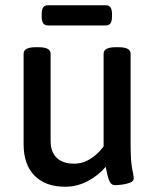

<svg xmlns="http://www.w3.org/2000/svg" viewBox="-20 -705 597 732"><path d="M162 -608Q139 -608 139 -641V-652Q139 -685 162 -685H384Q407 -685 407 -652V-641Q407 -608 384 -608ZM229 7Q153 7 111.5 -35.5Q70 -78 70 -155V-500Q70 -525 116 -525H127Q173 -525 173 -500V-167Q173 -126 196 -103.5Q219 -81 263 -81Q296 -81 325.5 -100Q355 -119 375 -147V-500Q375 -525 421 -525H432Q478 -525 478 -500V-156Q478 -90 484 -61Q490 -32 490 -25Q490 -14 475.5 -8.5Q461 -3 444 -1Q427 1 419 1Q406 1 399.5 -10.5Q393 -22 389.5 -38.5Q386 -55 383 -69Q354 -35 313.5 -14Q273 7 229 7Z"/></svg>

Font: Asap Medium
Style: Regular
Weight: 500
Designer: Pablo Cosgaya
Foundry: Omnibus-Type
Version: Version 3.001; ttfautohint (v1.8.3)